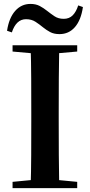

<svg xmlns="http://www.w3.org/2000/svg" viewBox="-20 -975 466 995"><path d="M16.5 -815.6Q26.6 -882.2 58.6 -918.4Q90.6 -954.7 138 -954.7Q165.8 -954.7 186.1 -943.9Q206.3 -933.1 223.8 -919Q242.5 -904.2 262.4 -890.8Q282.4 -877.4 310.3 -877.4Q339 -877.4 357 -895.8Q375 -914.1 385.3 -947L409.7 -938.5Q400 -871.2 368.4 -834.7Q336.8 -798.2 288.4 -798.2Q259.6 -798.2 239.7 -808.9Q219.9 -819.6 202.9 -833.4Q185.1 -848.2 164.4 -861.8Q143.6 -875.5 114.9 -875.5Q89.1 -875.5 70.7 -858.1Q52.4 -840.8 41.4 -807.1ZM45.1 0V-32.6L198.2 -47.3H226L380.1 -32.6V0ZM138.6 0Q141.4 -85.2 141.7 -171.8Q142.1 -258.5 142.1 -346.1V-393.6Q142.1 -481.3 141.7 -567.7Q141.4 -654.1 138.6 -740.5H287Q285.3 -655.6 284.8 -568.4Q284.3 -481.3 284.3 -393.6V-346.9Q284.3 -259.9 284.8 -173.3Q285.3 -86.6 287 0ZM45.1 -707.9V-740.5H380.1V-707.9L226 -694.2H198.2Z"/></svg>

Font: Noto Serif KR ExtraLight
Style: Regular
Weight: 200
Designer: Ryoko NISHIZUKA 西塚涼子 (kana & ideographs); Frank Grießhammer (Latin, Greek & Cyrillic); Wenlong ZHANG 张文龙 (bopomofo); San
Foundry: Adobe
Version: Version 2.002-H1;hotconv 1.1.0;makeotfexe 2.6.0